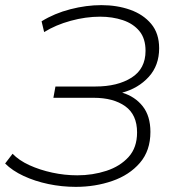

<svg xmlns="http://www.w3.org/2000/svg" viewBox="-49 -723 681 748"><path d="M246 5Q192 5 139.5 -6Q87 -17 43 -37.5Q-1 -58 -29 -86L0 -124Q25 -98 65.5 -79.5Q106 -61 154.5 -50.5Q203 -40 252 -40Q312 -40 365.5 -57.5Q419 -75 452 -111.5Q485 -148 485 -207Q485 -276 439 -309Q393 -342 316 -342H159L167 -386H323Q409 -386 463.5 -420.5Q518 -455 518 -525Q518 -573 494 -602Q470 -631 429.5 -644.5Q389 -658 341 -658Q285 -658 226.5 -642Q168 -626 123 -598L113 -640Q163 -671 225 -687Q287 -703 346 -703Q407 -703 458 -685Q509 -667 540 -630Q571 -593 571 -535Q571 -468 530.5 -423.5Q490 -379 427 -362Q477 -347 507 -309Q537 -271 537 -209Q537 -136 496 -88.5Q455 -41 388.5 -18Q322 5 246 5Z"/></svg>

Font: Montserrat Light
Style: Italic
Weight: 300
Italic angle: -11.3°
Designer: Julieta Ulanovsky
Foundry: Julieta Ulanovsky
Version: Version 9.000; ttfautohint (v1.8.4.7-5d5b)